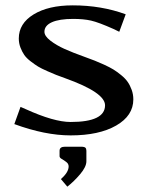

<svg xmlns="http://www.w3.org/2000/svg" viewBox="-20 -495 548 713"><path d="M300.8 64.9V104Q300.8 124.5 277.6 151.9Q254.4 179.2 230 198.2L206.1 169.9Q234.9 145 234.9 123Q234.9 113.3 226.3 106.7Q217.8 100.1 209.5 95.5Q201.2 90.8 201.2 85V64.9Q201.2 49.8 221.2 49.8H279.8Q293.5 49.8 297.1 53.5Q300.8 57.1 300.8 64.9ZM33.2 -34.2 56.2 -98.1 75.2 -89.8Q180.2 -42 242.2 -42Q370.1 -42 370.1 -104Q370.1 -151.4 223.1 -204.1Q199.2 -212.9 188.2 -217Q177.2 -221.2 155.3 -231Q133.3 -240.7 121.6 -247.8Q109.9 -254.9 94 -267.1Q78.1 -279.3 70.1 -291Q62 -302.7 55.9 -318.6Q49.8 -334.5 49.8 -352.1Q49.8 -407.7 104.7 -441.4Q159.7 -475.1 250 -475.1Q356.4 -475.1 446.8 -441.9L422.9 -377L401.9 -387.2Q346.2 -412.1 318.1 -418.5Q290 -424.8 252 -424.8Q200.2 -424.8 172.6 -412.4Q145 -399.9 145 -377Q145 -361.3 167 -344.2Q189 -327.1 219.2 -313.5Q249.5 -299.8 295.9 -283.2Q318.4 -274.9 331.8 -269.8Q345.2 -264.6 366.5 -254.9Q387.7 -245.1 400.9 -237.1Q414.1 -229 429.7 -216.3Q445.3 -203.6 454.1 -190.9Q462.9 -178.2 469 -161.4Q475.1 -144.5 475.1 -126Q475.1 -65.4 411.4 -28.8Q347.7 7.8 242.2 7.8Q147.5 7.8 33.2 -34.2Z"/></svg>

Font: Resagokr
Style: Bold
Weight: 600
Designer: gluk
Foundry: gluk
Version: Version 0.95